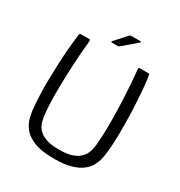

<svg xmlns="http://www.w3.org/2000/svg" viewBox="-188 -937 1010 1075"><g transform="rotate(30 317.0 -400.0)"><path d="M317 6Q235 6 188 -13Q141 -32 118 -61Q95 -90 87.5 -120Q80 -150 77 -173Q73 -215 71 -264.5Q69 -314 70 -362Q71 -411 73 -464Q75 -517 79.5 -568Q84 -619 90 -663Q90 -667 92.5 -670Q95 -673 99 -673Q113 -673 126 -673Q139 -673 153 -673Q158 -673 159 -671Q160 -669 160 -661Q156 -621 152.5 -577Q149 -533 147 -486Q143 -406 142.5 -328Q142 -250 149 -181Q151 -161 157 -138.5Q163 -116 179.5 -96.5Q196 -77 228.5 -64.5Q261 -52 315 -52Q370 -52 402.5 -64.5Q435 -77 452 -96.5Q469 -116 475.5 -138.5Q482 -161 484 -181Q490 -248 490 -324.5Q490 -401 486 -480Q484 -528 480.5 -574Q477 -620 473 -661Q472 -669 473.5 -671Q475 -673 479 -673Q494 -673 507.5 -673Q521 -673 536 -673Q540 -673 542 -670Q544 -667 544 -663Q551 -619 555 -568.5Q559 -518 561.5 -466Q564 -414 564 -365Q565 -316 563.5 -266Q562 -216 557 -173Q555 -155 550 -131.5Q545 -108 532.5 -84Q520 -60 494 -39.5Q468 -19 425 -6.5Q382 6 317 6ZM311 -719H273Q268 -719 268 -722Q268 -725 271 -728L335 -799Q339 -803 341.5 -804.5Q344 -806 349 -806H407Q410 -806 411.5 -803.5Q413 -801 410 -799L325 -726Q321 -723 318 -721Q315 -719 311 -719Z"/></g></svg>

Font: Glory
Style: Regular
Weight: 400
Designer: Robert Leuschke
Foundry: Robert Leuschke
Version: Version 1.011